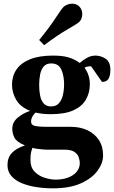

<svg xmlns="http://www.w3.org/2000/svg" viewBox="-20 -800 625 1053"><path d="M270 232.9Q225.1 232.9 180.9 226.3Q136.7 219.7 100.6 205.1Q64.5 190.4 42.7 165.8Q21 141.1 21 105Q21 64 45.9 38.1Q70.8 12.2 116.7 -2.4Q70.8 -21.5 59.1 -45.2Q47.4 -68.8 47.4 -93.3Q47.4 -130.4 77.9 -155.3Q108.4 -180.2 145.5 -191.9Q91.3 -213.4 68.6 -252.9Q45.9 -292.5 45.9 -335.9Q45.9 -382.8 70.3 -418.7Q94.7 -454.6 144.8 -474.9Q194.8 -495.1 270.5 -495.1Q325.7 -495.1 358.9 -484.4Q392.1 -473.6 417.5 -454.6Q433.6 -469.7 456.3 -482.4Q479 -495.1 503.4 -495.1Q533.2 -495.1 559.3 -477.8Q585.4 -460.4 585.4 -417Q585.4 -384.3 574.7 -367.4Q564 -350.6 539.6 -350.6L479.5 -436.5Q467.3 -436.5 458.7 -434.6Q450.2 -432.6 443.4 -428.7Q472.7 -389.6 472.7 -337.9Q472.7 -291.5 451.4 -254.2Q430.2 -216.8 383.3 -195.3Q336.4 -173.8 258.3 -173.8Q233.9 -173.8 213.9 -176Q193.8 -178.2 175.3 -182.6Q164.6 -173.3 157.5 -160.2Q150.4 -147 150.4 -133.3Q150.4 -113.3 173.3 -108.9Q196.3 -104.5 232.4 -104.5H368.2Q419.4 -104.5 459.5 -85.7Q499.5 -66.9 522.5 -31.7Q545.4 3.4 545.4 52.7Q545.4 94.2 515.4 135.7Q485.4 177.2 424.3 205.1Q363.3 232.9 270 232.9ZM284.7 185.1Q314.5 185.1 338.9 178.5Q363.3 171.9 380.9 159.7Q398.4 147.5 408 131.1Q417.5 114.7 417.5 95.2Q417.5 77.6 410.9 60.5Q404.3 43.5 386.5 32.2Q368.7 21 335.4 21H241.2Q233.9 21 216.8 19.8Q199.7 18.6 182.6 16.1Q165.5 13.7 158.2 10.3Q153.3 22.9 150.1 36.9Q147 50.8 147 78.1Q147 118.2 169.9 141.6Q192.9 165 225.1 175Q257.3 185.1 284.7 185.1ZM260.7 -216.3Q287.6 -216.3 303 -233.6Q318.4 -251 325 -278.8Q331.5 -306.6 331.5 -337.9Q331.5 -384.8 316.4 -418.5Q301.3 -452.1 260.7 -452.1Q233.9 -452.1 219.7 -435.5Q205.6 -418.9 200.2 -392.1Q194.8 -365.2 194.8 -334Q194.8 -302.7 200 -275.9Q205.1 -249 219.5 -232.7Q233.9 -216.3 260.7 -216.3ZM222.2 -552.2 194.8 -580.6Q251.5 -649.9 284.4 -700.7Q317.4 -751.5 328.6 -762.2Q336.4 -769.5 349.4 -774.7Q362.3 -779.8 376 -779.8Q387.2 -779.8 397.5 -775.9Q407.7 -772 415.5 -763.7Q423.8 -754.9 427.5 -744.4Q431.2 -733.9 431.2 -722.7Q431.2 -710 426.8 -698.5Q422.4 -687 415 -680.2Q403.8 -669.4 350.3 -638.9Q296.9 -608.4 222.2 -552.2Z"/></svg>

Font: Gelasio
Style: Regular
Weight: 400
Designer: Eben Sorkin
Foundry: Eben Sorkin
Version: Version 1.008